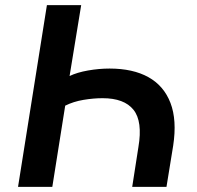

<svg xmlns="http://www.w3.org/2000/svg" viewBox="-20 -725 763 745"><path d="M50 0 162 -705H295L250 -430Q279 -444 321.5 -451.5Q364 -459 405 -459Q496 -459 556 -425.5Q616 -392 641.5 -325.5Q667 -259 652 -160L626 0H493L517 -154Q534 -254 498 -299Q462 -344 378 -344Q343 -344 304 -337.5Q265 -331 233 -315L183 0Z"/></svg>

Font: Nunito Sans 9pt
Style: Bold Italic
Weight: 700
Italic angle: -9°
Version: Version 3.101;gftools[0.9.27]